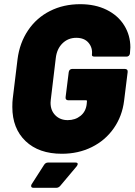

<svg xmlns="http://www.w3.org/2000/svg" viewBox="-20 -728 644 919"><path d="M39 -216Q39 -242 41 -256L64 -445Q74 -523 114.5 -583Q155 -643 219.5 -675.5Q284 -708 364 -708Q436 -708 490.5 -681Q545 -654 574.5 -606.5Q604 -559 604 -501Q604 -493 602 -473V-472Q601 -465 596.5 -461Q592 -457 586 -457H433Q419 -457 420 -466Q424 -499 404 -523Q384 -547 345 -547Q306 -547 279 -520.5Q252 -494 247 -450L223 -250Q222 -245 222 -236Q222 -199 245 -176Q268 -153 304 -153Q340 -153 365.5 -173.5Q391 -194 395 -230L396 -242Q398 -248 391 -248H307Q300 -248 296.5 -252Q293 -256 294 -263L309 -383Q310 -390 314.5 -394Q319 -398 325 -398H578Q585 -398 588.5 -394Q592 -390 591 -383L574 -246Q565 -172 524.5 -114Q484 -56 419.5 -24Q355 8 276 8Q166 8 102.5 -52.5Q39 -113 39 -216ZM129 162Q129 157 132 153L191 61Q198 50 210 50H341Q352 50 352 57Q352 61 347 68L268 162Q260 171 249 171H141Q129 171 129 162Z"/></svg>

Font: Barlow Black
Style: Italic
Weight: 900
Italic angle: -7°
Designer: Jeremy Tribby
Foundry: Tribby Type
Version: Version 1.408